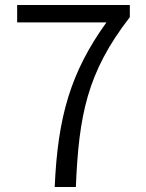

<svg xmlns="http://www.w3.org/2000/svg" viewBox="-20 -752 589 772"><path d="M200 0H285C297 -286 329 -460 502 -683V-732H49V-662H408C264 -462 212 -282 200 0Z"/></svg>

Font: Noto Sans CJK JP DemiLight
Style: Regular
Weight: 350
Designer: Ryoko NISHIZUKA (kana & ideographs); Paul D. Hunt (Latin, Greek & Cyrillic); Wenlong ZHANG (bopomofo); Sandoll Communica
Foundry: Adobe Systems Incorporated
Version: Version 1.004;PS 1.004;hotconv 1.0.82;makeotf.lib2.5.63406